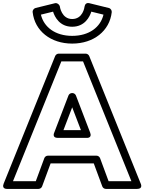

<svg xmlns="http://www.w3.org/2000/svg" viewBox="-75 -1197 934 1242"><path d="M311.4 -1158.5C306.3 -1170.6 292.8 -1179.2 281 -1176.3L155 -1145.3C144.6 -1142.7 134.7 -1131.3 136.2 -1118.2C149.8 -996.8 253.2 -915 392 -915C530.8 -915 634.2 -996.8 647.8 -1118.2C649 -1128.9 641.8 -1142.1 629 -1145.3L503 -1176.3C482.1 -1181.4 474.3 -1166.7 472.3 -1155.8C471.4 -1148.1 460.5 -1074 392 -1074C324 -1074 312.2 -1151.6 311.4 -1158.5ZM515.7 -1121.6 594.4 -1102.3C575.3 -1021.4 502 -965 392 -965C281.5 -965 208.5 -1022.4 189.6 -1102.3L268.3 -1121.6C278.7 -1087.8 310.7 -1024 392 -1024C474 -1024 505.9 -1089.5 515.7 -1121.6ZM462.1 -800 774.9 -25H627.4L572.4 -173.7C568.8 -183.4 559.2 -190 549 -190H235C224.6 -190 215.1 -183.3 211.6 -173.7L156.6 -25H9.1L321.9 -800ZM502.2 -834.4C498.7 -843.1 489.3 -850 479 -850H305C295.6 -850 285.7 -843.9 281.8 -834.4L-51.2 -9.4C-66.4 28.2 -28 25 -28 25H174C184.2 25 193.8 18.4 197.4 8.7L252.4 -140H531.6L586.6 8.7C590.1 18.3 599.6 25 610 25H812C852.5 25 835.2 -9.4 835.2 -9.4ZM508.3 -338.9 416.3 -578.9C412.6 -588.6 402.9 -595 393 -595H391C380.6 -595 371.2 -588.2 367.7 -578.9L275.7 -338.9C275.7 -338.9 259.1 -305 299 -305H485C485 -305 522.6 -301.7 508.3 -338.9ZM448.6 -355H335.4L392 -502.8Z"/></svg>

Font: Hussar Techniczny
Style: Bold 
Weight: 700
Foundry: Cannot Into Space Fonts
Version: Version 0.77